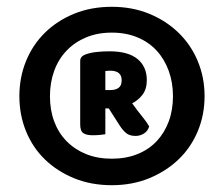

<svg xmlns="http://www.w3.org/2000/svg" viewBox="-20 -655 659 565"><path d="M37 -372Q37 -427 56.5 -475Q76 -523 112 -558.5Q148 -594 198 -614.5Q248 -635 309 -635Q369 -635 419 -614.5Q469 -594 505.5 -558.5Q542 -523 562 -475Q582 -427 582 -372Q582 -317 562 -269Q542 -221 505.5 -186Q469 -151 419 -130.5Q369 -110 309 -110Q248 -110 198 -130.5Q148 -151 112 -186Q76 -221 56.5 -269Q37 -317 37 -372ZM127 -372Q127 -331 139.5 -297.5Q152 -264 176 -239.5Q200 -215 233.5 -201.5Q267 -188 309 -188Q351 -188 384.5 -201.5Q418 -215 441 -239.5Q464 -264 476.5 -297.5Q489 -331 489 -372Q489 -412 476.5 -446.5Q464 -481 441 -506Q418 -531 384.5 -545Q351 -559 309 -559Q267 -559 233.5 -545Q200 -531 176 -506Q152 -481 139.5 -446.5Q127 -412 127 -372ZM290 -336V-260Q284 -259 274.5 -258Q265 -257 252 -257Q235 -257 225.5 -263Q216 -269 216 -289V-476Q216 -489 232 -495Q246 -500 264 -502Q282 -504 302 -504Q357 -504 384.5 -481.5Q412 -459 412 -419Q412 -393 399.5 -376.5Q387 -360 369 -351Q383 -331 397 -314Q411 -297 419 -283Q415 -269 403.5 -262Q392 -255 379 -255Q361 -255 351 -263.5Q341 -272 332 -286L300 -336ZM305 -390Q320 -390 329 -396.5Q338 -403 338 -419Q338 -447 304 -447Q299 -447 295.5 -446.5Q292 -446 290 -446V-390Z"/></svg>

Font: Baloo Paaji
Style: Regular
Weight: 400
Designer: Shuchita Grover and Ek Type
Foundry: Ek Type
Version: Version 1.443;PS 1.000;hotconv 16.6.51;makeotf.lib2.5.65220;